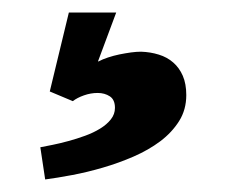

<svg xmlns="http://www.w3.org/2000/svg" viewBox="-20 -30 365 309"><path d="M207 53.2Q222.2 53.7 235.6 57.9Q249 62 258.8 70.6Q268.6 79.1 274.2 92Q279.8 105 279.8 123Q279.8 146.5 268.3 164.8Q256.8 183.1 238 197.3Q219.2 211.4 195.1 221.9Q170.9 232.4 145.8 239.7Q120.6 247.1 96.2 251.7Q71.8 256.3 52.7 258.8L44.9 207Q52.7 205.6 64.7 203.1Q76.7 200.7 90.1 197Q103.5 193.4 116.9 188.5Q130.4 183.6 141.1 177Q151.9 170.4 158.4 162.1Q165 153.8 165 143.6Q165 130.4 156.7 125Q148.4 119.6 137.2 119.6Q126 119.6 115 123.5Q104 127.4 97.2 132.8L60.1 117.2L90.8 -9.8H167L137.7 68.8H138.7Q145 65.4 153.8 62.5Q162.6 59.6 172.1 57.6Q181.6 55.7 190.7 54.4Q199.7 53.2 207 53.2Z"/></svg>

Font: DimaFred
Style: Bold
Weight: 800
Designer: R.Balvardi
Foundry: R.Balvardi (r.balvardi@gmail.com)
Version: Version 1.00;August 2, 2018;FontCreator 11.5.0.2427 64-bit